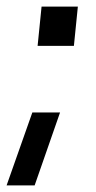

<svg xmlns="http://www.w3.org/2000/svg" viewBox="-34 -465 290 582"><path d="M64 -124H148L71 97H-14ZM92 -445H202L190 -326H80Z"/></svg>

Font: Zilla Slab Medium
Style: Regular
Weight: 500
Designer: Typotheque.com
Foundry: Typotheque type foundry
Version: Version 1.1; 2017